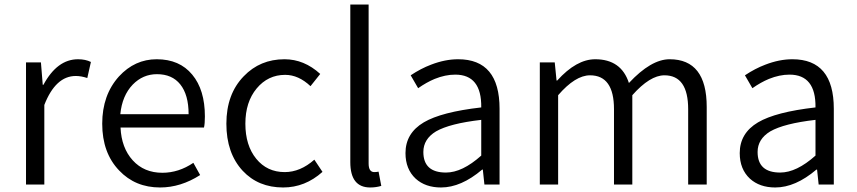

<svg xmlns="http://www.w3.org/2000/svg" viewBox="-20 -816 3790 849"><path d="M95 -540H161L169 -441H172Q233 -554 325 -554Q358 -554 382 -542L366 -471Q339 -480 315 -480Q226 -480 176 -352V0H95Z M507 -62Q432 -140 432 -269Q432 -396 506 -478Q576 -554 673 -554Q774 -554 830 -486Q886 -419 886 -301Q886 -269 882 -252H513Q517 -162 567 -107Q617 -52 698 -52Q770 -52 835 -96L865 -42Q779 13 688 13Q578 13 507 -62ZM814 -311Q814 -397 777 -443Q741 -488 674 -488Q612 -488 567 -442Q520 -393 512 -311Z M1053 -61Q981 -139 981 -269Q981 -400 1058 -479Q1130 -554 1238 -554Q1325 -554 1396 -489L1353 -435Q1300 -485 1241 -485Q1165 -485 1115 -425Q1065 -365 1065 -269Q1065 -173 1113 -114Q1161 -55 1239 -55Q1308 -55 1370 -110L1406 -56Q1329 13 1232 13Q1122 13 1053 -61Z M1529 -99V-796H1610V-93Q1610 -55 1635 -55Q1644 -55 1654 -57L1666 6Q1643 13 1617 13Q1529 13 1529 -99Z M1818 -26Q1773 -68 1773 -139Q1773 -227 1854 -275Q1932 -321 2108 -341Q2110 -486 1993 -486Q1949 -486 1902 -467Q1866 -452 1829 -426L1796 -483Q1841 -513 1886 -530Q1948 -554 2006 -554Q2189 -554 2189 -335V0H2122L2115 -66H2112Q2019 13 1930 13Q1861 13 1818 -26ZM2108 -128V-286Q1969 -270 1908 -235Q1852 -201 1852 -144Q1852 -53 1952 -53Q2024 -53 2108 -128Z M2367 -540H2433L2441 -460H2444Q2529 -554 2612 -554Q2727 -554 2761 -449Q2859 -554 2941 -554Q3105 -554 3105 -343V0H3023V-333Q3023 -483 2918 -483Q2854 -483 2776 -395V0H2695V-333Q2695 -483 2589 -483Q2524 -483 2448 -395V0H2367Z M3296 -26Q3251 -68 3251 -139Q3251 -227 3332 -275Q3410 -321 3586 -341Q3588 -486 3471 -486Q3427 -486 3380 -467Q3344 -452 3307 -426L3274 -483Q3319 -513 3364 -530Q3426 -554 3484 -554Q3667 -554 3667 -335V0H3600L3593 -66H3590Q3497 13 3408 13Q3339 13 3296 -26ZM3586 -128V-286Q3447 -270 3386 -235Q3330 -201 3330 -144Q3330 -53 3430 -53Q3502 -53 3586 -128Z"/></svg>

Font: Noto Sans CJK KR DemiLight
Style: Regular
Weight: 350
Designer: Ryoko NISHIZUKA à€õÀ (kana & ideographs); Paul D. Hunt (Latin, Greek & Cyrillic); Wenlong ZHANG NG  (bopomofo); Sandoll 
Foundry: Adobe Systems Incorporated
Version: Version 1.004 April 21, 2017